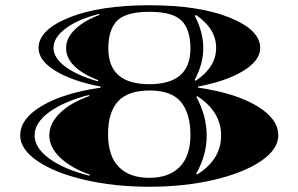

<svg xmlns="http://www.w3.org/2000/svg" viewBox="-20 -690 1138 732"><path d="M726 -382Q804 -434 804 -507.5Q804 -581 727 -633L723 -629Q755 -567 755 -506.5Q755 -446 722 -385ZM232 -507Q232 -545 266 -578Q300 -611 359 -633L358 -637Q278 -617 231 -582Q184 -547 184 -508Q184 -469 229.5 -435.5Q275 -402 353 -380L355 -384Q232 -432 232 -507ZM393 -505Q393 -369 549.5 -369Q706 -369 706 -505Q706 -578 672 -611.5Q638 -645 549.5 -645Q461 -645 427 -611.5Q393 -578 393 -505ZM321 -324 319 -328Q223 -303 167.5 -262.5Q112 -222 112 -174Q112 -126 168.5 -85Q225 -44 321 -20L323 -24Q252 -49 210 -88.5Q168 -128 168 -174Q168 -220 209 -259.5Q250 -299 321 -324ZM433 -53.5Q474 -12 549 -12Q624 -12 665 -53.5Q706 -95 706 -176Q706 -257 670 -301Q634 -345 551 -345Q468 -345 430 -303.5Q392 -262 392 -178.5Q392 -95 433 -53.5ZM732 -25Q823 -82 823 -173.5Q823 -265 731 -324L729 -320Q768 -248 768 -173Q768 -98 728 -28ZM972 -507Q972 -459 907 -419.5Q842 -380 735 -360V-356Q878 -335 959.5 -286Q1041 -237 1041 -174Q1041 -121 975 -76Q909 -31 796 -4.5Q683 22 549 22Q415 22 302 -4.5Q189 -31 123 -76Q57 -121 57 -174Q57 -237 139 -286Q221 -335 364 -356V-360Q257 -380 192 -419.5Q127 -459 127 -507Q127 -576 243.5 -623Q360 -670 549.5 -670Q739 -670 855.5 -623Q972 -576 972 -507Z"/></svg>

Font: Diplomata
Style: Regular
Weight: 400
Width: 7
Designer: Eduardo Rodriguez Tunni
Foundry: Eduardo Rodriguez Tunni
Version: Version 1.001